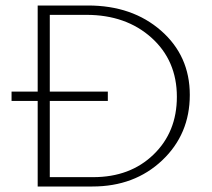

<svg xmlns="http://www.w3.org/2000/svg" viewBox="-20 -678 769 698"><path d="M300 -658Q461 -658 565.5 -566.5Q670 -475 670 -333Q670 -190 569.5 -95Q469 0 316 0H117V-311H22V-345H117V-658ZM319 -34Q453 -34 538 -116Q623 -198 623 -326Q623 -458 530.5 -541Q438 -624 294 -624H161V-345H372V-311H161V-34Z"/></svg>

Font: EauTestSC Light
Style: Regular
Weight: 300
Designer: Christian Thalmann (Catharsis Fonts)
Version: Version 0.001;PS 000.001;hotconv 1.0.88;makeotf.lib2.5.64775